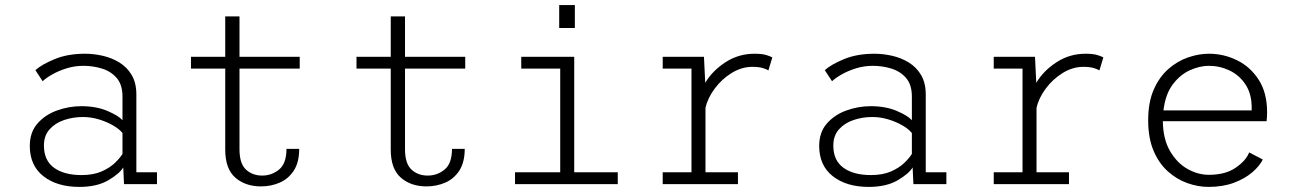

<svg xmlns="http://www.w3.org/2000/svg" viewBox="-20 -723 5090 754"><path d="M291.5 11Q204 11 150.5 -31Q97 -73 97 -150Q97 -203.5 127.2 -238Q157.5 -272.5 204 -289.2Q250.5 -306 299.5 -306Q358 -306 401.5 -287.5Q445 -269 461 -251V-343.5Q461 -390.5 438.2 -416.8Q415.5 -443 380.2 -453.8Q345 -464.5 308 -464.5Q273.5 -464.5 242 -454.8Q210.5 -445 185.8 -431Q161 -417 147.5 -404L119 -447.5Q144 -470 195 -491Q246 -512 313.5 -512Q348.5 -512 384.2 -503.8Q420 -495.5 449.8 -477Q479.5 -458.5 497.5 -427.8Q515.5 -397 515.5 -352V-46.5H596.5V0H467L464 -65.5Q449 -40.5 404.8 -14.8Q360.5 11 291.5 11ZM300 -35.5Q347 -35.5 379.2 -49.8Q411.5 -64 431.5 -83.5Q451.5 -103 461 -118.5V-200.5Q449.5 -215.5 424.8 -230Q400 -244.5 368.8 -254Q337.5 -263.5 305.5 -263.5Q267.5 -263.5 232.2 -251.8Q197 -240 174.8 -215.2Q152.5 -190.5 152.5 -151.5Q152.5 -93 192.2 -64.2Q232 -35.5 300 -35.5Z M864.5 -135.5V-453.5H730V-500H864.5V-658.5H920.5V-500H1157V-453.5H920.5V-137Q920.5 -80.5 946 -57Q971.5 -33.5 1009.5 -33.5Q1047 -33.5 1076 -57.2Q1105 -81 1105 -138.5H1155Q1155 -85.5 1133.8 -53Q1112.5 -20.5 1078.5 -5.8Q1044.5 9 1005 9Q943.5 9 904 -25.5Q864.5 -60 864.5 -135.5Z M1514.5 -135.5V-453.5H1380V-500H1514.5V-658.5H1570.5V-500H1807V-453.5H1570.5V-137Q1570.5 -80.5 1596 -57Q1621.5 -33.5 1659.5 -33.5Q1697 -33.5 1726 -57.2Q1755 -81 1755 -138.5H1805Q1805 -85.5 1783.8 -53Q1762.5 -20.5 1728.5 -5.8Q1694.5 9 1655 9Q1593.5 9 1554 -25.5Q1514.5 -60 1514.5 -135.5Z M2176 -703H2237.5V-613H2176ZM2002.5 0V-46.5H2180V-453.5H2027V-500H2235V-46.5H2406V0Z M2582.5 0V-46.5H2695.5V-453.5H2582.5V-500H2744.5L2749.5 -398Q2779 -446.5 2830 -479.2Q2881 -512 2943 -512Q2972.5 -512 2989.5 -506.8Q3006.5 -501.5 3013 -497.5L2997.5 -446.5Q2992 -450.5 2976.2 -455.5Q2960.5 -460.5 2934.5 -460.5Q2892.5 -460.5 2853.5 -436.5Q2814.5 -412.5 2786.8 -375.2Q2759 -338 2750.5 -299V-46.5H2878V0Z M3391.5 11Q3304 11 3250.5 -31Q3197 -73 3197 -150Q3197 -203.5 3227.2 -238Q3257.5 -272.5 3304 -289.2Q3350.5 -306 3399.5 -306Q3458 -306 3501.5 -287.5Q3545 -269 3561 -251V-343.5Q3561 -390.5 3538.2 -416.8Q3515.5 -443 3480.2 -453.8Q3445 -464.5 3408 -464.5Q3373.5 -464.5 3342 -454.8Q3310.5 -445 3285.8 -431Q3261 -417 3247.5 -404L3219 -447.5Q3244 -470 3295 -491Q3346 -512 3413.5 -512Q3448.5 -512 3484.2 -503.8Q3520 -495.5 3549.8 -477Q3579.5 -458.5 3597.5 -427.8Q3615.5 -397 3615.5 -352V-46.5H3696.5V0H3567L3564 -65.5Q3549 -40.5 3504.8 -14.8Q3460.5 11 3391.5 11ZM3400 -35.5Q3447 -35.5 3479.2 -49.8Q3511.5 -64 3531.5 -83.5Q3551.5 -103 3561 -118.5V-200.5Q3549.5 -215.5 3524.8 -230Q3500 -244.5 3468.8 -254Q3437.5 -263.5 3405.5 -263.5Q3367.5 -263.5 3332.2 -251.8Q3297 -240 3274.8 -215.2Q3252.5 -190.5 3252.5 -151.5Q3252.5 -93 3292.2 -64.2Q3332 -35.5 3400 -35.5Z M3882.5 0V-46.5H3995.5V-453.5H3882.5V-500H4044.5L4049.5 -398Q4079 -446.5 4130 -479.2Q4181 -512 4243 -512Q4272.5 -512 4289.5 -506.8Q4306.5 -501.5 4313 -497.5L4297.5 -446.5Q4292 -450.5 4276.2 -455.5Q4260.5 -460.5 4234.5 -460.5Q4192.5 -460.5 4153.5 -436.5Q4114.5 -412.5 4086.8 -375.2Q4059 -338 4050.5 -299V-46.5H4178V0Z M4725.5 11Q4685 11 4643.2 -3.8Q4601.5 -18.5 4566.5 -49.8Q4531.5 -81 4510.2 -130.8Q4489 -180.5 4489 -251Q4489 -321.5 4510.8 -371Q4532.5 -420.5 4568 -451.8Q4603.5 -483 4645.5 -497.5Q4687.5 -512 4727.5 -512Q4786 -512 4838.2 -486.2Q4890.5 -460.5 4923.2 -409.5Q4956 -358.5 4956 -282.5Q4956 -275 4955.5 -264.5Q4955 -254 4954 -247H4546.5Q4547.5 -176.5 4574.8 -129.8Q4602 -83 4643 -59.8Q4684 -36.5 4727.5 -36.5Q4792.5 -36.5 4833.2 -64.8Q4874 -93 4885.5 -124.5L4939 -96.5Q4927 -71.5 4898 -46.5Q4869 -21.5 4825.5 -5.2Q4782 11 4725.5 11ZM4727.5 -464.5Q4691 -464.5 4652.5 -447Q4614 -429.5 4585.2 -391Q4556.5 -352.5 4549 -289.5H4895.5V-300.5Q4895.5 -354 4871.5 -390.8Q4847.5 -427.5 4809 -446Q4770.5 -464.5 4727.5 -464.5Z"/></svg>

Font: Trispace ExtraLight
Style: Regular
Weight: 200
Designer: Tyler Finck
Foundry: Etcetera Type Company
Version: Version 1.210; ttfautohint (v1.8.3)